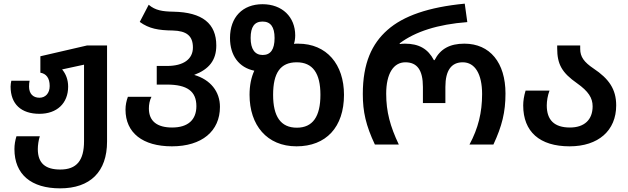

<svg xmlns="http://www.w3.org/2000/svg" viewBox="-20 -791 3437 1051"><path d="M309 240C474 240 566 149 566 -16V-542H456L201 -483V-393C232 -388 252 -365 252 -320C252 -281 229 -256 196 -256C161 -256 139 -278 139 -317C139 -329 140 -340 142 -349H42C40 -340 38 -329 38 -317C38 -221 96 -168 196 -168C291 -168 353 -225 353 -317C353 -354 341 -386 320 -411L440 -437V-18C440 87 400 137 310 137C230 137 187 104 187 25C187 5 191 -25 198 -45H70C63 -22 59 1 59 25C59 164 151 240 309 240Z M921 10C1085 10 1184 -73 1184 -206C1184 -290 1132 -355 1043 -381C1125 -412 1164 -462 1164 -542C1164 -662 1088 -724 929 -727C870 -728 830 -734 794 -765L745 -671C796 -634 847 -625 926 -624C1001 -622 1036 -595 1036 -531C1036 -467 984 -430 895 -430H838V-328H894C1005 -328 1055 -291 1055 -210C1055 -135 1009 -93 922 -93C841 -93 795 -127 795 -197C795 -219 799 -241 809 -261H680C672 -239 667 -216 667 -191C667 -64 761 10 921 10Z M1603 10C1765 10 1863 -95 1863 -272C1863 -438 1769 -552 1612 -552C1603 -552 1595 -552 1589 -551C1593 -562 1596 -580 1596 -597C1596 -698 1525 -768 1417 -768C1308 -768 1239 -697 1239 -583C1239 -487 1288 -421 1372 -404C1355 -367 1346 -323 1346 -272C1346 -106 1441 10 1603 10ZM1418 -490C1375 -490 1352 -522 1352 -583C1352 -644 1373 -673 1417 -673C1461 -673 1483 -644 1483 -583C1483 -520 1461 -490 1418 -490ZM1605 -92C1516 -92 1475 -154 1475 -272C1475 -392 1515 -450 1604 -450C1692 -450 1734 -390 1734 -272C1734 -153 1692 -92 1605 -92Z M2032 0H2163C2116 -99 2094 -179 2094 -278C2094 -388 2134 -450 2199 -450C2263 -450 2295 -408 2295 -315V-227H2418V-315C2418 -406 2451 -450 2513 -450C2580 -450 2619 -386 2619 -276C2619 -176 2598 -89 2550 0H2681C2728 -101 2747 -177 2747 -279C2747 -448 2662 -552 2522 -552C2442 -552 2390 -523 2359 -462H2355C2323 -523 2274 -552 2196 -552C2186 -552 2176 -551 2168 -550V-554C2253 -618 2377 -658 2538 -670L2524 -771C2326 -752 2188 -704 2101 -627C2016 -552 1966 -446 1966 -276C1966 -179 1983 -104 2032 0Z M3098 10C3255 10 3353 -76 3353 -214C3353 -303 3313 -360 3229 -416C3177 -451 3156 -480 3156 -523V-542H3030V-527C3030 -439 3056 -393 3139 -335C3201 -291 3224 -255 3224 -209C3224 -135 3178 -93 3100 -93C3014 -93 2973 -134 2973 -214C2973 -238 2978 -269 2988 -295H2857C2848 -265 2844 -238 2844 -214C2844 -70 2934 10 3098 10Z"/></svg>

Font: Noto Sans Georgian Semi
Style: Regular
Weight: 600
Designer: Monotype Design Team
Foundry: Monotype Imaging Inc.
Version: Version 1.901